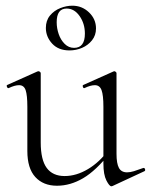

<svg xmlns="http://www.w3.org/2000/svg" viewBox="-20 -645 530 674"><path d="M180 7Q132 7 104 -23.5Q76 -54 76 -115V-270Q76 -311 70 -328.5Q64 -346 47 -346Q32 -346 11 -336Q7 -334 4.5 -340Q2 -346 6 -347L111 -394Q113 -395 115 -395Q117 -395 120 -393Q123 -391 123 -388V-145Q123 -84 144 -55.5Q165 -27 207 -27Q248 -27 289 -51.5Q330 -76 361 -119L366 -108Q317 -46 272 -19.5Q227 7 180 7ZM389 -388V-105Q389 -71 397.5 -55.5Q406 -40 426 -40Q437 -40 450 -44Q463 -48 482 -55Q487 -57 489 -51.5Q491 -46 487 -44L375 8Q373 9 371 9Q364 9 353.5 -11.5Q343 -32 343 -71V-270Q343 -311 336.5 -328.5Q330 -346 313 -346Q298 -346 277 -336Q273 -334 271 -340Q269 -346 273 -347L378 -394Q380 -395 381 -395Q383 -395 386 -393Q389 -391 389 -388ZM224 -468Q185 -468 163 -492Q141 -516 141 -547Q141 -573 155.5 -590.5Q170 -608 191.5 -616.5Q213 -625 234 -625Q268 -625 292.5 -601.5Q317 -578 317 -545Q317 -521 303 -503.5Q289 -486 268 -477Q247 -468 224 -468ZM240 -477Q278 -477 278 -527Q278 -562 259.5 -588.5Q241 -615 214 -615Q179 -615 179 -567Q179 -546 186 -525.5Q193 -505 207 -491Q221 -477 240 -477Z"/></svg>

Font: Cormorant Garamond Light Light
Style: Regular
Weight: 300
Version: Version 4.001